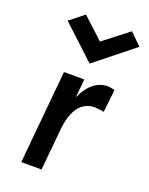

<svg xmlns="http://www.w3.org/2000/svg" viewBox="-147 -865 731 942"><g transform="rotate(20 218.0 -394.5)"><path d="M84.1 0 130 -487H236L227 -391Q251.3 -444 284.5 -469.5Q317.7 -495 355.5 -495Q364.8 -495 374.2 -493.2Q383.7 -491.5 393 -488L380.1 -370.1Q368 -373 355.1 -374.5Q342.2 -376 330.5 -376Q296.2 -376 271 -357.4Q245.9 -338.9 230.5 -302.6Q215 -266.4 210.3 -213L190.1 0ZM374.9 -789 435.6 -730 234 -569 60.6 -730 135 -789 244.7 -687.9Z"/></g></svg>

Font: Karla
Style: Italic
Weight: 400
Italic angle: -8°
Designer: Jonathan Pinhorn
Version: Version 2.004;gftools[0.9.33]